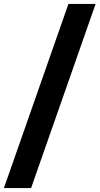

<svg xmlns="http://www.w3.org/2000/svg" viewBox="-53 -862 509 982"><path d="M297 -842H436L106 100H-33Z"/></svg>

Font: APTA Sans Regular
Style: Bold Italic
Weight: 700
Version: Version 7.200